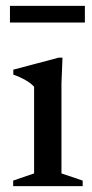

<svg xmlns="http://www.w3.org/2000/svg" viewBox="-20 -636 316 656"><path d="M193.5 -439 190 -351V-43.5L262.5 -19V0H25V-19L96.5 -43.5V-339.5Q87.5 -350.5 67.5 -362Q47.5 -373.5 25.5 -381V-398L180.5 -439ZM14 -559V-616H270V-559Z"/></svg>

Font: Newsreader Text Medium
Style: Regular
Weight: 500
Designer: Hugues Gentile
Foundry: Production Type
Version: Version 1.001